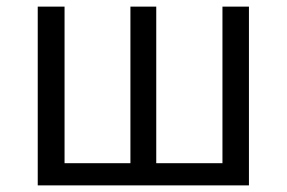

<svg xmlns="http://www.w3.org/2000/svg" viewBox="-20 -560 867 580"><path d="M94 0H732V-540H652V-67H452V-540H374V-67H175V-540H94Z"/></svg>

Font: Noto Sans CJK SC DemiLight
Style: Regular
Weight: 350
Designer: Ryoko NISHIZUKA 西塚涼子 (kana, bopomofo & ideographs); Paul D. Hunt (Latin, Greek & Cyrillic); Sandoll Communications 산돌커뮤니
Foundry: Adobe
Version: Version 2.004;hotconv 1.0.118;makeotfexe 2.5.65603